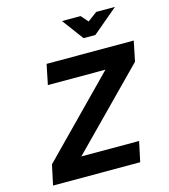

<svg xmlns="http://www.w3.org/2000/svg" viewBox="-127 -980 949 1079"><g transform="rotate(-15 348.0 -440.0)"><path d="M696 -670H189L165 -553H500L72 -117L47 0H554L579 -117H243L672 -553ZM335 -880 427 -756H496L643 -880H534L479 -839L443 -880Z"/></g></svg>

Font: LT Wave Mono Bold
Style: Italic
Weight: 700
Designer: Daniel Lyons
Version: Version 2.5 (Glyphs App)